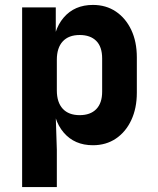

<svg xmlns="http://www.w3.org/2000/svg" viewBox="-20 -580 640 780"><path d="M69.9 180V-550H206.6V-436.5H239.1L194.7 -369.6Q194.7 -457.3 238.7 -508.6Q282.7 -560 357.5 -560Q410.8 -560 450.9 -533Q490.9 -505.9 513.4 -458.2Q535.9 -410.5 535.9 -346.7V-203.5Q535.9 -140.5 513.5 -92.4Q491.1 -44.2 451 -17.1Q410.9 10 357.5 10Q282.8 10 238.8 -41.4Q194.7 -92.9 194.7 -180.4L239.1 -112.6H206.3L210.9 28.5V180ZM303.7 -112.2Q347.1 -112.2 371 -136.6Q395 -161.1 395 -207.7V-342.3Q395 -389.9 371 -413.9Q347.1 -437.8 303.7 -437.8Q258.9 -437.8 234.9 -411.8Q210.9 -385.7 210.9 -337.3V-212.7Q210.9 -164.3 234.9 -138.2Q258.9 -112.2 303.7 -112.2Z"/></svg>

Font: JetBrains Mono
Style: Regular
Weight: 400
Monospace: yes
Designer: Philipp Nurullin, Konstantin Bulenkov
Foundry: JetBrains
Version: Version 2.305